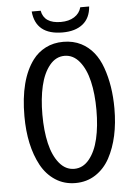

<svg xmlns="http://www.w3.org/2000/svg" viewBox="-61 -961 722 1019"><g transform="rotate(-5 300.0 -451.5)"><path d="M60.1 0ZM379.4 -624.8Q346.2 -665.5 299.8 -665.5Q253.4 -665.5 220.2 -624.8Q187 -584 171.4 -517.1Q155.8 -450.2 155.8 -364.3Q155.8 -278.3 171.4 -211.4Q187 -144.5 220.2 -104Q253.4 -63.5 299.8 -63.5Q346.2 -63.5 379.4 -104Q412.6 -144.5 428.2 -211.4Q443.8 -278.3 443.8 -364.3Q443.8 -450.2 428.2 -517.1Q412.6 -584 379.4 -624.8ZM117.2 -101.6Q60.1 -207.5 60.1 -364.7Q60.1 -559.1 136.7 -661.1Q163.6 -697.3 205.3 -718.8Q247.1 -740.2 299.8 -740.2Q352.5 -740.2 394.5 -718.8Q470.7 -679.7 505.1 -582.8Q539.6 -485.8 539.6 -364.7Q539.6 -207.5 482.4 -101.6Q453.6 -48.8 406.7 -18.3Q359.9 12.2 299.8 12.2Q239.7 12.2 192.9 -18.3Q146 -48.8 117.2 -101.6ZM194.8 -915Q207.5 -846.2 296.9 -846.2Q339.4 -846.2 368.2 -864.3Q397 -882.3 405.8 -915H453.1Q448.7 -853.5 408.9 -821.8Q369.1 -790 301.3 -790Q158.7 -790 147 -915Z"/></g></svg>

Font: Oxygen Mono
Style: Regular
Weight: 400
Designer: Vernon Adams
Foundry: Vernon Adams
Version: Version 0.201; ttfautohint (v0.8) -r 50 -G 200 -x